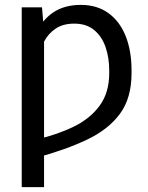

<svg xmlns="http://www.w3.org/2000/svg" viewBox="-20 -558 602 781"><path d="M159.2 -426.8V203.1H68.4V-528.3H150.9ZM135.3 -321.8 91.3 -286.1Q99.1 -364.3 125.2 -420.7Q151.4 -477.1 196.8 -507.6Q242.2 -538.1 308.6 -538.1Q375 -538.1 421.1 -504.6Q467.3 -471.2 491.2 -411.1Q515.1 -351.1 515.1 -271V-260.7Q515.1 -159.2 468 -95.2Q420.9 -31.2 334 10Q247.1 51.3 128.4 83.5V9.3Q213.4 -10.3 280.3 -43Q347.2 -75.7 385.7 -128.7Q424.3 -181.6 424.3 -260.7V-271Q424.3 -323.2 409.4 -366.5Q394.5 -409.7 363 -435.8Q331.5 -461.9 282.2 -461.9Q236.8 -461.9 206.8 -441.9Q176.8 -421.9 159.7 -389.6Q142.6 -357.4 135.3 -321.8Z"/></svg>

Font: RobotoDEMO
Style: Regular
Weight: 400
Designer: Christian Robertson
Foundry: Google
Version: Version 2.136